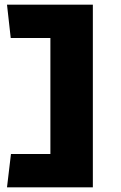

<svg xmlns="http://www.w3.org/2000/svg" viewBox="-20 -716 518 823"><path d="M26 -553H196V-56H27L10 87H378V-696H10Z"/></svg>

Font: Catamaran
Style: Regular
Weight: 900
Designer: Pria Ravichandran
Version: Version 1.001;PS 001.000;hotconv 1.0.70;makeotf.lib2.5.58329